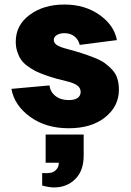

<svg xmlns="http://www.w3.org/2000/svg" viewBox="-20 -552 571 838"><path d="M261.2 -532.2Q350.6 -532.2 414.6 -486.8Q478.5 -441.4 490.2 -377L328.1 -356Q322.3 -379.4 304.7 -393.3Q287.1 -407.2 261.2 -407.2Q241.7 -407.2 228.3 -399.2Q214.8 -391.1 214.8 -377.9Q214.8 -363.8 228.8 -355Q242.7 -346.2 271 -338.9Q311 -328.1 336.9 -319.8Q362.8 -311.5 391.8 -300Q420.9 -288.6 438.2 -275.9Q455.6 -263.2 470.7 -246.6Q485.8 -230 492.4 -208.5Q499 -187 499 -160.2Q499 -88.4 439.2 -40.3Q379.4 7.8 279.8 7.8Q180.2 7.8 111.3 -42.2Q42.5 -92.3 29.8 -164.1L195.8 -179.2Q199.7 -150.4 222.4 -132.8Q245.1 -115.2 279.8 -115.2Q306.2 -115.2 319.1 -124.8Q332 -134.3 332 -150.9Q332 -166.5 319.6 -177Q307.1 -187.5 280.8 -194.8Q248 -202.6 226.3 -208.7Q204.6 -214.8 178 -224.1Q151.4 -233.4 134.3 -242.2Q117.2 -251 99.4 -264.2Q81.5 -277.3 71.5 -292.2Q61.5 -307.1 55.2 -326.9Q48.8 -346.7 48.8 -370.1Q48.8 -442.4 109.6 -487.3Q170.4 -532.2 261.2 -532.2ZM236.8 158.2H179.2V35.2H345.2V127.9Q345.2 193.4 308.3 229.7Q271.5 266.1 215.8 266.1Q194.8 266.1 164.1 257.8V203.1Q203.6 207 220.2 193.6Q236.8 180.2 236.8 158.2Z"/></svg>

Font: LT Superior Black
Style: Regular
Weight: 900
Designer: Daniel Lyons
Foundry: LyonsType
Version: Version 2.005